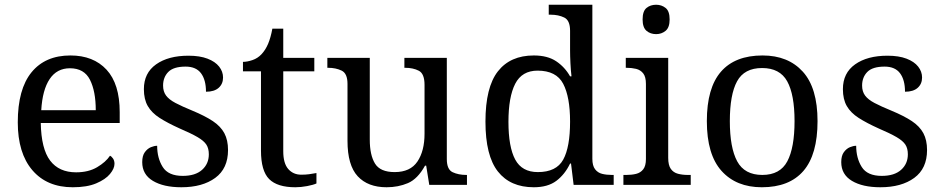

<svg xmlns="http://www.w3.org/2000/svg" viewBox="-20 -780 3975 810"><path d="M287 10Q178 10 116.5 -62Q55 -134 55 -264Q55 -404 113 -475Q171 -546 277 -546Q374 -546 429.5 -486Q485 -426 485 -307V-261H152Q154 -152 191.5 -102.5Q229 -53 301 -53Q353 -53 389.5 -74.5Q426 -96 444 -123Q451 -120 457 -111Q463 -102 463 -89Q463 -69 444 -46Q425 -23 386 -6.5Q347 10 287 10ZM384 -315Q384 -395 359.5 -443.5Q335 -492 275 -492Q220 -492 189.5 -446.5Q159 -401 154 -315Z M745 10Q670 10 625 -17Q580 -44 580 -96Q580 -123 591 -138Q602 -153 616.5 -159Q631 -165 643 -165Q643 -113 666.5 -75.5Q690 -38 751 -38Q804 -38 832.5 -63.5Q861 -89 861 -129Q861 -154 850.5 -170Q840 -186 813.5 -201.5Q787 -217 738 -238Q687 -261 653.5 -282.5Q620 -304 603.5 -332.5Q587 -361 587 -404Q587 -472 638.5 -508.5Q690 -545 775 -545Q823 -545 855.5 -532.5Q888 -520 904.5 -499Q921 -478 921 -453Q921 -426 902.5 -409.5Q884 -393 849 -393Q849 -443 828 -471Q807 -499 763 -499Q712 -499 690 -476.5Q668 -454 668 -419Q668 -394 680.5 -377Q693 -360 720.5 -345.5Q748 -331 792 -313Q845 -291 878 -269Q911 -247 926.5 -218Q942 -189 942 -147Q942 -69 888 -29.5Q834 10 745 10Z M1226 10Q1150 10 1115.5 -24.5Q1081 -59 1081 -145V-479H1005V-519Q1023 -519 1045 -526.5Q1067 -534 1083 -551Q1100 -569 1111 -595Q1122 -621 1129 -659H1175V-536H1306V-479H1175V-142Q1175 -91 1196 -67Q1217 -43 1251 -43Q1269 -43 1284 -45Q1299 -47 1315 -50V-6Q1302 0 1276 5Q1250 10 1226 10Z M1611 10Q1532 10 1489 -36.5Q1446 -83 1446 -186V-426Q1446 -470 1421.5 -482Q1397 -494 1364 -494H1361V-536H1540V-191Q1540 -126 1562 -90Q1584 -54 1645 -54Q1711 -54 1741 -98.5Q1771 -143 1771 -216V-422Q1771 -469 1747 -481.5Q1723 -494 1689 -494H1686V-536H1865V-109Q1865 -65 1889.5 -53.5Q1914 -42 1947 -42H1950V0H1791L1778 -81H1773Q1742 -25 1701 -7.5Q1660 10 1611 10Z M2232 10Q2133 10 2080.5 -56.5Q2028 -123 2028 -267Q2028 -412 2080.5 -479Q2133 -546 2232 -546Q2290 -546 2326.5 -521.5Q2363 -497 2385 -458H2391Q2388 -483 2386.5 -513.5Q2385 -544 2385 -568V-650Q2385 -694 2360.5 -706Q2336 -718 2303 -718H2295V-760H2479V-110Q2479 -81 2490.5 -66Q2502 -51 2520.5 -46.5Q2539 -42 2561 -42H2569V0H2400L2389 -90H2385Q2363 -44 2327 -17Q2291 10 2232 10ZM2249 -54Q2327 -54 2356 -106.5Q2385 -159 2385 -267Q2385 -371 2356 -426.5Q2327 -482 2248 -482Q2182 -482 2153.5 -426.5Q2125 -371 2125 -266Q2125 -160 2153.5 -107Q2182 -54 2249 -54Z M2610 0V-42H2623Q2645 -42 2663.5 -46.5Q2682 -51 2693.5 -65.5Q2705 -80 2705 -109V-426Q2705 -456 2693.5 -470.5Q2682 -485 2663.5 -489.5Q2645 -494 2623 -494H2620V-536H2799V-114Q2799 -83 2810 -67.5Q2821 -52 2840 -47Q2859 -42 2881 -42H2894V0ZM2748 -636Q2724 -636 2707.5 -650Q2691 -664 2691 -698Q2691 -733 2707.5 -746.5Q2724 -760 2748 -760Q2771 -760 2788 -746.5Q2805 -733 2805 -698Q2805 -664 2788 -650Q2771 -636 2748 -636Z M3194 10Q3086 10 3024 -59Q2962 -128 2962 -269Q2962 -409 3021.5 -477.5Q3081 -546 3197 -546Q3305 -546 3367 -477.5Q3429 -409 3429 -269Q3429 -128 3369.5 -59Q3310 10 3194 10ZM3196 -42Q3271 -42 3301.5 -99.5Q3332 -157 3332 -269Q3332 -381 3301 -437Q3270 -493 3195 -493Q3120 -493 3089.5 -437Q3059 -381 3059 -269Q3059 -157 3090 -99.5Q3121 -42 3196 -42Z M3694 10Q3619 10 3574 -17Q3529 -44 3529 -96Q3529 -123 3540 -138Q3551 -153 3565.5 -159Q3580 -165 3592 -165Q3592 -113 3615.5 -75.5Q3639 -38 3700 -38Q3753 -38 3781.5 -63.5Q3810 -89 3810 -129Q3810 -154 3799.5 -170Q3789 -186 3762.5 -201.5Q3736 -217 3687 -238Q3636 -261 3602.5 -282.5Q3569 -304 3552.5 -332.5Q3536 -361 3536 -404Q3536 -472 3587.5 -508.5Q3639 -545 3724 -545Q3772 -545 3804.5 -532.5Q3837 -520 3853.5 -499Q3870 -478 3870 -453Q3870 -426 3851.5 -409.5Q3833 -393 3798 -393Q3798 -443 3777 -471Q3756 -499 3712 -499Q3661 -499 3639 -476.5Q3617 -454 3617 -419Q3617 -394 3629.5 -377Q3642 -360 3669.5 -345.5Q3697 -331 3741 -313Q3794 -291 3827 -269Q3860 -247 3875.5 -218Q3891 -189 3891 -147Q3891 -69 3837 -29.5Q3783 10 3694 10Z"/></svg>

Font: Noto Serif Khojki
Style: Regular
Weight: 400
Designer: Juan Bruce
Version: Version 2.002